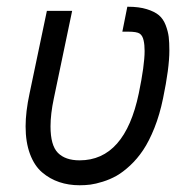

<svg xmlns="http://www.w3.org/2000/svg" viewBox="-20 -532 565 564"><path d="M356 -512.2Q388.2 -512.2 411.1 -505.1Q434.1 -498 446.8 -487.3Q459.5 -476.6 466.6 -458.3Q473.6 -439.9 475.6 -423.6Q477.5 -407.2 477.5 -383.3Q477.5 -332 459 -243.2Q449.2 -195.3 433.6 -156.2Q418 -117.2 400.6 -91.3Q383.3 -65.4 362.3 -45.9Q341.3 -26.4 322.3 -15.6Q303.2 -4.9 282 1.7Q260.7 8.3 245.4 10.3Q230 12.2 213.9 12.2Q181.6 12.2 154.1 2.9Q126.5 -6.3 103.8 -25.6Q81.1 -44.9 68.1 -79.6Q55.2 -114.3 55.2 -160.6Q55.2 -203.6 66.9 -257.8L117.7 -500H191.9L138.2 -243.2Q128.4 -197.3 128.4 -160.6Q128.4 -105 150.1 -83Q171.9 -61 213.9 -61Q346.7 -61 387.7 -257.8Q404.8 -340.3 404.8 -382.3Q404.8 -400.4 401.9 -413.1Q398.9 -427.2 390.6 -433.1Q382.3 -439 356 -439H339.4L354 -512.2Z"/></svg>

Font: Anka/Coder Condensed
Style: Italic
Weight: 400
Width: 4
Italic angle: -12°
Monospace: yes
Version: Version 001.100